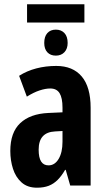

<svg xmlns="http://www.w3.org/2000/svg" viewBox="-20 -864 494 894"><path d="M373 -844V-759H106V-844ZM240 -726Q265 -726 280 -710Q295 -694 295 -664Q295 -637 280 -621Q265 -605 240 -605Q215 -605 200.5 -620.5Q186 -636 186 -664Q186 -694 200.5 -710Q215 -726 240 -726ZM242 -557Q319 -557 360.5 -508Q402 -459 402 -362V0H307L286 -73H283Q267 -45 248.5 -26.5Q230 -8 207 1Q184 10 152 10Q108 10 80.5 -14.5Q53 -39 40.5 -78Q28 -117 28 -161Q28 -247 74 -290.5Q120 -334 205 -338L271 -341V-363Q271 -408 257.5 -430Q244 -452 214 -452Q192 -452 164.5 -443Q137 -434 105 -414L69 -511Q105 -534 149 -545.5Q193 -557 242 -557ZM236 -252Q198 -250 179 -229Q160 -208 160 -167Q160 -130 171.5 -112Q183 -94 206 -94Q235 -94 253 -124Q271 -154 271 -204V-254Z"/></svg>

Font: Noto Sans Display ExtraCondensed
Style: Bold
Weight: 700
Width: 2
Designer: Monotype Design Team
Foundry: Monotype Imaging Inc.
Version: Version 2.003